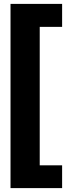

<svg xmlns="http://www.w3.org/2000/svg" viewBox="-20 -843 364 986"><path d="M299 -823V-705H184V6H299V123H34V-823Z"/></svg>

Font: Fira Sans
Style: Bold
Weight: 700
Designer: bBox Type GmbH & Carrois Corporate GbR & Edenspiekermann AG
Foundry: bBox Type GmbH & Carrois Corporate GbR & Edenspiekermann AG
Version: Version 4.301;PS 004.301;hotconv 1.0.88;makeotf.lib2.5.64775